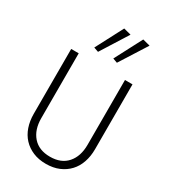

<svg xmlns="http://www.w3.org/2000/svg" viewBox="-234 -1093 1074 1215"><g transform="rotate(30 303.0 -485.0)"><path d="M235 -769 359 -966 305 -980 201 -781ZM373 -769 498 -966 444 -980 340 -781ZM79 -700V-226Q79 -174 94 -130.5Q109 -87 138 -56Q167 -25 208.5 -7.5Q250 10 303 10Q356 10 397.5 -7.5Q439 -25 468 -56Q497 -87 512 -130.5Q527 -174 527 -226V-700H472V-226Q472 -142 428 -92Q384 -42 303 -42Q222 -42 178 -92Q134 -142 134 -226V-700Z"/></g></svg>

Font: Jost Light
Style: Regular
Weight: 300
Version: Version 3.710